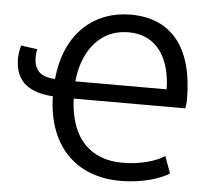

<svg xmlns="http://www.w3.org/2000/svg" viewBox="-52 -768 927 843"><g transform="rotate(5 411.5 -346.5)"><path d="M274 -399C283 -509 345 -634 489 -634C614 -634 674 -534 676 -399ZM765 -323C767 -333 769 -351 769 -361C769 -595 668 -712 491 -712C334 -712 204 -609 184 -402C122 -403 91 -432 91 -488C91 -495 91 -509 95 -525L23 -535C18 -520 14 -492 14 -478C14 -369 83 -332 181 -325C186 -107 312 19 508 19C617 19 691 -12 723 -32L696 -107C658 -81 587 -61 511 -61C369 -61 280 -148 273 -323Z"/></g></svg>

Font: Repo
Style: Regular
Weight: 400
Designer: Stefan Peev
Foundry: Context Ltd
Version: Version 0.000